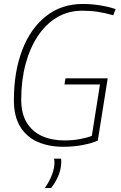

<svg xmlns="http://www.w3.org/2000/svg" viewBox="-20 -730 609 968"><path d="M299 10Q225 10 169 -15Q113 -40 81.5 -92Q50 -144 50 -224Q50 -368 92 -477.5Q134 -587 212 -648.5Q290 -710 396 -710Q442 -710 485 -703Q528 -696 563 -684L551 -653Q509 -665 473 -670.5Q437 -676 394 -676Q325 -676 268.5 -643Q212 -610 171.5 -549.5Q131 -489 109 -407Q87 -325 87 -228Q87 -157 115 -111.5Q143 -66 192 -44Q241 -22 304 -22Q346 -22 381.5 -28.5Q417 -35 443 -45L484 -304H305L310 -335H523L473 -21Q443 -8 397.5 1Q352 10 299 10ZM252 70H288Q290 84 288 100Q285 133 272 161.5Q259 190 238 218H206Q248 157 254 103Q256 83 252 70Z"/></svg>

Font: Georama ExtraLight
Style: Italic
Weight: 200
Italic angle: -9°
Designer: Jean-Baptiste Levee
Foundry: Production Type
Version: Version 1.000